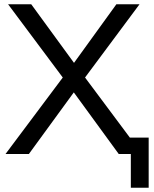

<svg xmlns="http://www.w3.org/2000/svg" viewBox="-20 -725 726 904"><path d="M596 159V0H548V-77H680V159ZM6 0 289 -378V-342L18 -705H127L343 -409H314L528 -705H637L367 -342V-378L649 0H539L310 -314H345L116 0Z"/></svg>

Font: Nunito Sans 12pt Medium
Style: Regular
Weight: 500
Designer: Vernon Adams
Foundry: Vernon Adams
Version: Version 3.101;gftools[0.9.27]